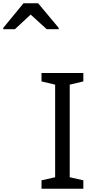

<svg xmlns="http://www.w3.org/2000/svg" viewBox="-216 -1164 575 1184"><path d="M-196 -984H-124L-27 -1074L72 -984H146V-992L19 -1144H-71L-196 -992ZM298 0V-52L214 -71V-642L298 -662V-714H40V-662L124 -642V-71L40 -52V0Z"/></svg>

Font: Noto Sans Tifinagh Agraw Imazighen
Style: Regular
Weight: 400
Designer: JamraPatel
Foundry: JamraPatel LLC
Version: Version 2.006